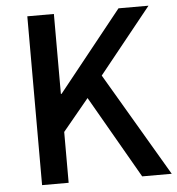

<svg xmlns="http://www.w3.org/2000/svg" viewBox="-53 -786 769 835"><g transform="rotate(-5 332.0 -368.5)"><path d="M97 0H213V-222L327 -360L534 0H663L397 -452L626 -737H495L216 -388H213V-737H97Z"/></g></svg>

Font: GenYoGothic2 TW M
Style: Regular
Weight: 500
Version: Version 2.100;PS 2.1;hotconv 16.6.51;makeotf.lib2.5.65220 DE